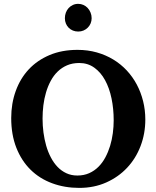

<svg xmlns="http://www.w3.org/2000/svg" viewBox="-20 -941 796 978"><path d="M559.1 -328.1Q559.1 -386.7 548.1 -439.7Q537.1 -492.7 515.1 -532.7Q493.2 -572.8 460.2 -596.4Q427.2 -620.1 383.8 -620.1Q349.1 -620.1 321.8 -608.4Q294.4 -596.7 273.7 -576.4Q252.9 -556.2 238.3 -528.8Q223.6 -501.5 214.4 -470Q205.1 -438.5 200.9 -404.5Q196.8 -370.6 196.8 -336.9Q196.8 -301.3 201.4 -266.1Q206.1 -231 215.3 -198.7Q224.6 -166.5 239.3 -138.7Q253.9 -110.8 273.4 -90.6Q293 -70.3 318.1 -58.6Q343.3 -46.9 374 -46.9Q407.2 -46.9 434.1 -58.8Q460.9 -70.8 481.4 -91.3Q502 -111.8 516.6 -139.2Q531.2 -166.5 540.8 -197.8Q550.3 -229 554.7 -262.5Q559.1 -295.9 559.1 -328.1ZM720.2 -332Q720.2 -260.3 696 -197Q671.9 -133.8 627.4 -86.4Q583 -39.1 521 -11.5Q459 16.1 383.8 16.1Q309.1 16.1 245.4 -7.6Q181.6 -31.2 135.5 -76.7Q89.4 -122.1 63.2 -188.5Q37.1 -254.9 37.1 -339.8Q37.1 -413.6 60.1 -477.3Q83 -541 126.2 -587.4Q169.4 -633.8 232.2 -660.4Q294.9 -687 375 -687Q426.8 -687 472.7 -674.1Q518.6 -661.1 556.9 -637.9Q595.2 -614.7 625.5 -582.3Q655.8 -549.8 676.8 -510.3Q697.8 -470.7 709 -425.5Q720.2 -380.4 720.2 -332ZM446.8 -848.1Q446.8 -834.5 441.7 -822Q436.5 -809.6 427.2 -800.3Q418 -791 405.5 -785.6Q393.1 -780.3 378.4 -780.3Q363.8 -780.3 351.3 -785.4Q338.9 -790.5 329.8 -799.6Q320.8 -808.6 315.7 -821Q310.5 -833.5 310.5 -848.1Q310.5 -863.3 315.4 -876.5Q320.3 -889.6 329.3 -899.7Q338.4 -909.7 350.8 -915.5Q363.3 -921.4 378.4 -921.4Q392.6 -921.4 405 -915.8Q417.5 -910.2 426.8 -900.1Q436 -890.1 441.4 -876.7Q446.8 -863.3 446.8 -848.1Z"/></svg>

Font: Charis SIL Afr
Style: Bold
Weight: 700
Foundry: SIL International
Version: Version 5.000